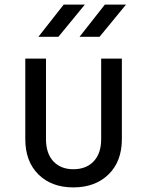

<svg xmlns="http://www.w3.org/2000/svg" viewBox="-20 -805 640 835"><path d="M299 10Q204 10 147 -46.5Q90 -103 90 -200V-550H180V-200Q180 -138 212 -103.5Q244 -69 299 -69Q355 -69 387.5 -103.5Q420 -138 420 -200V-550H510V-200Q510 -103 452 -46.5Q394 10 299 10ZM326 -645 436 -785H528L413 -645ZM147 -645 257 -785H349L234 -645Z"/></svg>

Font: Liga JetBrainsMono Nerd Font
Style: Regular
Weight: 400
Designer: Philipp Nurullin, Konstantin Bulenkov
Foundry: JetBrains
Version: Version 2.225; ttfautohint (v1.8.3)